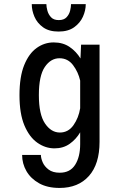

<svg xmlns="http://www.w3.org/2000/svg" viewBox="-20 -720 590 946"><path d="M248.5 11Q203.5 11 164 -16.8Q124.5 -44.5 100.2 -102.2Q76 -160 76 -251Q76 -342 99.2 -399.2Q122.5 -456.5 160.8 -483.8Q199 -511 244.5 -511Q290.5 -511 323.2 -488.5Q356 -466 376.5 -432L379.5 -500H470.5V-21Q470.5 88.5 418 147.2Q365.5 206 273.5 206Q213.5 206 172.5 183Q131.5 160 110.2 123Q89 86 89 43.5H181.5Q181.5 59 190.2 79.5Q199 100 219.5 115.5Q240 131 274.5 131Q325.5 131 350.2 92Q375 53 375 -10V-68Q355 -34 323.5 -11.5Q292 11 248.5 11ZM171.5 -251Q171.5 -156 201.8 -111.5Q232 -67 275 -67Q316.5 -67 342 -103.2Q367.5 -139.5 375 -186.5V-323Q365.5 -365 340 -399Q314.5 -433 273 -433Q230 -433 200.8 -390Q171.5 -347 171.5 -251ZM268.5 -564.5Q221.5 -564.5 192.2 -585.5Q163 -606.5 149.8 -637.5Q136.5 -668.5 136.5 -699.5H208.5Q208.5 -686 213.5 -667.5Q218.5 -649 231.5 -635Q244.5 -621 269.5 -621Q295 -621 308 -635Q321 -649 325.5 -667.5Q330 -686 330 -699.5H402.5Q402.5 -668.5 388.5 -637.5Q374.5 -606.5 345 -585.5Q315.5 -564.5 268.5 -564.5Z"/></svg>

Font: Trispace SemiCondensed
Style: Regular
Weight: 400
Width: 4
Designer: Tyler Finck
Foundry: Etcetera Type Company
Version: Version 1.210; ttfautohint (v1.8.3)